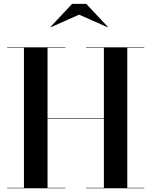

<svg xmlns="http://www.w3.org/2000/svg" viewBox="-20 -1002 806 1022"><path d="M401 -924 250.5 -857 249 -859 364 -981.5H439L554 -859L552.5 -857ZM18 -2.5H107.5V-747.5H18V-750H328V-747.5H233V-371.5H533V-747.5H438V-750H748V-747.5H657.5V-2.5H748V0H438V-2.5H533V-368.5H233V-2.5H328V0H18Z"/></svg>

Font: Bodoni* 72pt Medium
Style: Regular
Weight: 500
Version: Version 2.3